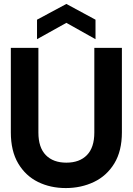

<svg xmlns="http://www.w3.org/2000/svg" viewBox="-20 -943 674 975"><path d="M314 12Q236 12 173 -19Q110 -50 72.5 -113Q35 -176 35 -271V-700H175V-270Q175 -194 212.5 -155.5Q250 -117 317 -117Q384 -117 421.5 -155.5Q459 -194 459 -270V-700H599V-271Q599 -176 560.5 -113Q522 -50 457 -19Q392 12 314 12ZM168 -744V-843L317 -923L465 -843V-744L317 -827Z"/></svg>

Font: Host Grotesk ExtraBold
Style: Regular
Weight: 800
Designer: Doğukan Karapınar
Foundry: Element Type
Version: Version 1.003; ttfautohint (v1.8.4.7-5d5b)